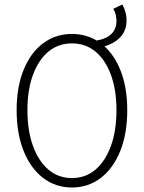

<svg xmlns="http://www.w3.org/2000/svg" viewBox="-20 -822 640 854"><path d="M437 -614 401 -640Q452 -648 475 -670.5Q498 -693 498 -729Q498 -741 495 -755.5Q492 -770 484 -783L524 -802Q533 -786 538 -768.5Q543 -751 543 -732Q543 -685 514 -655.5Q485 -626 437 -614ZM300 12Q228 12 172.5 -30Q117 -72 85.5 -149.5Q54 -227 54 -332Q54 -436 85.5 -512.5Q117 -589 172.5 -630Q228 -671 300 -671Q372 -671 427.5 -630Q483 -589 514.5 -512.5Q546 -436 546 -332Q546 -227 514.5 -149.5Q483 -72 427.5 -30Q372 12 300 12ZM300 -30Q360 -30 404 -67Q448 -104 473 -172Q498 -240 498 -332Q498 -423 473 -490Q448 -557 404 -593Q360 -629 300 -629Q240 -629 196 -593Q152 -557 127 -490Q102 -423 102 -332Q102 -240 127 -172Q152 -104 196 -67Q240 -30 300 -30Z"/></svg>

Font: Source Code Pro ExtraLight Light
Style: Regular
Weight: 300
Monospace: yes
Version: Version 1.018;hotconv 1.0.116;makeotfexe 2.5.65601